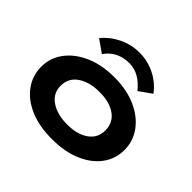

<svg xmlns="http://www.w3.org/2000/svg" viewBox="-162 -872 1074 1074"><g transform="rotate(45 375.0 -334.5)"><path d="M373 10Q274 11 199.5 -20Q125 -51 83.5 -107Q42 -163 42 -235Q42 -304 83.5 -360Q125 -416 199.5 -449Q274 -482 373 -482Q472 -482 545.5 -449Q619 -416 660 -360Q701 -304 701 -235Q701 -163 660 -108Q619 -53 545.5 -21.5Q472 10 373 10ZM373 -108Q453 -108 500.5 -142Q548 -176 548 -235Q548 -297 500.5 -331Q453 -365 373 -365Q294 -365 244 -331Q194 -297 194 -235Q194 -176 244 -142Q294 -108 373 -108ZM232 -524 158 -576Q196 -623 253.5 -651Q311 -679 376 -679Q440 -679 497.5 -650.5Q555 -622 593 -571L519 -518Q489 -556 453.5 -576.5Q418 -597 376 -597Q333 -597 296.5 -580Q260 -563 232 -524Z"/></g></svg>

Font: Inconsolata ExtraExpanded Black
Style: Regular
Weight: 900
Width: 8
Monospace: yes
Designer: Raph Levien, Cyreal, Brenton Simpson
Foundry: Raph Levien, Cyreal, Google
Version: Version 3.001; ttfautohint (v1.8.2.53-6de2)